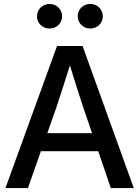

<svg xmlns="http://www.w3.org/2000/svg" viewBox="-20 -963 713 983"><path d="M272 -727.5 7.8 0H123L189.5 -189H482.9L547.4 0H665L402.8 -727.5ZM407.2 -410.2 451.2 -281.2H222.2L267.6 -410.2C287.6 -470.2 308.6 -534.2 337.9 -628.4C366.7 -534.2 387.2 -470.2 407.2 -410.2ZM233.4 -816.9C269.5 -816.9 297.9 -844.2 297.9 -879.9C297.9 -915 269.5 -942.9 233.4 -942.9C197.8 -942.9 169.4 -915 169.4 -879.9C169.4 -844.2 197.8 -816.9 233.4 -816.9ZM441.9 -816.9C478 -816.9 506.3 -844.2 506.3 -879.9C506.3 -915 478 -942.9 441.9 -942.9C406.2 -942.9 377.9 -915 377.9 -879.9C377.9 -844.2 406.2 -816.9 441.9 -816.9Z"/></svg>

Font: Inteeer Medium
Style: Regular
Weight: 500
Designer: Rasmus Andersson
Foundry: rsms
Version: Version 4.001;Glyphs 3.4 (3402)